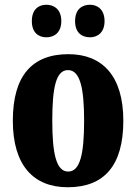

<svg xmlns="http://www.w3.org/2000/svg" viewBox="-20 -778 573 808"><path d="M359 -621C388 -621 420 -639 420 -689C420 -740 388 -758 359 -758C326 -758 296 -740 296 -689C296 -639 326 -621 359 -621ZM175 -621C206 -621 238 -639 238 -689C238 -740 206 -758 175 -758C144 -758 114 -740 114 -689C114 -639 144 -621 175 -621ZM265 10C419 10 499 -82 499 -270C499 -458 411 -550 268 -550C114 -550 34 -458 34 -270C34 -82 121 10 265 10ZM267 -56C217 -56 200 -130 200 -270C200 -411 216 -483 266 -483C316 -483 334 -411 334 -270C334 -130 317 -56 267 -56Z"/></svg>

Font: Noto Serif Georgian ExtraCondensed Black
Style: Regular
Weight: 900
Width: 2
Designer: Monotype Design Team, Akaki Razmadze
Foundry: Google LLC
Version: Version 2.003